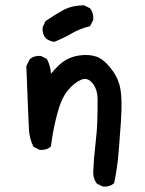

<svg xmlns="http://www.w3.org/2000/svg" viewBox="-20 -559 540 715"><path d="M361.8 135.3 342.3 125.5 340.8 124.5 339.8 123.5Q327.1 106.4 327.1 83Q329.1 31.7 335 -17.6Q337.9 -42.5 339.8 -65.4Q341.8 -88.4 342.3 -109.4Q343.8 -152.3 343.3 -190.9Q342.8 -227.5 323.7 -250Q305.7 -271.5 282.7 -262.2Q270.5 -257.3 257.8 -247.3Q245.1 -237.3 232.9 -222.7Q208.5 -193.4 193.4 -136.2Q185.5 -106.9 179.7 -76.9Q173.8 -46.9 169.9 -16.1L169.4 -13.7L168 -12.2Q160.2 -5.4 150.1 -2.7Q140.1 0 128.4 -1H127.4L126.5 -1.5L106.9 -11.2L105 -12.2L104.5 -13.7L104 -14.2Q89.8 -42.5 87.9 -75.7Q85.9 -107.9 78.1 -311.5V-313L78.6 -314L90.3 -337.4L90.8 -338.9L91.8 -339.4Q107.4 -352.5 131.3 -350.6H132.3L133.3 -350.1L152.8 -340.3L154.8 -339.4L155.3 -337.9L155.8 -337.4Q168 -313 169.9 -284.2Q174.8 -290.5 179.7 -295.9Q184.6 -301.3 189.7 -306.6Q194.8 -312 200.2 -316.9Q223.6 -338.4 250.5 -346.7Q277.3 -355.5 308.1 -354Q315.4 -353.5 322.5 -352.3Q329.6 -351.1 335.9 -349.1Q342.3 -347.2 348.1 -344.2Q354 -341.3 358.9 -337.9Q378.4 -323.7 396.5 -299.6Q414.6 -275.4 422.4 -251Q424.3 -246.1 425.5 -240.7Q426.8 -235.4 428 -229.5Q429.2 -223.6 429.9 -217.3Q430.7 -210.9 431.2 -204.1Q431.6 -197.3 432.1 -189.9Q433.6 -154.3 430.2 -104Q426.8 -54.2 421.9 5.9Q417 66.4 405.3 121.6L404.8 123L403.3 124.5Q387.7 137.7 363.8 135.7H362.8ZM181.2 -403.3Q163.6 -405.8 150.4 -416.5L149.9 -417Q136.7 -432.6 138.7 -456.5V-457.5L139.2 -458.5L148.9 -479L149.9 -480.5L150.9 -481.4Q182.6 -502.9 214.8 -521Q248.5 -539.1 292 -539.1H293.5L294.4 -538.6L314 -528.8L315.4 -527.8L316.4 -526.9Q329.1 -509.8 327.1 -485.8V-484.9L326.7 -483.9L316.9 -464.4L315.4 -461.9L313 -460.9Q278.8 -452.6 248.5 -435.5Q232.9 -426.3 216.8 -418.5Q200.7 -410.6 184.1 -403.8L182.6 -403.3Z"/></svg>

Font: NaikaiFont
Style: SemiBold
Weight: 600
Version: Version 1.89